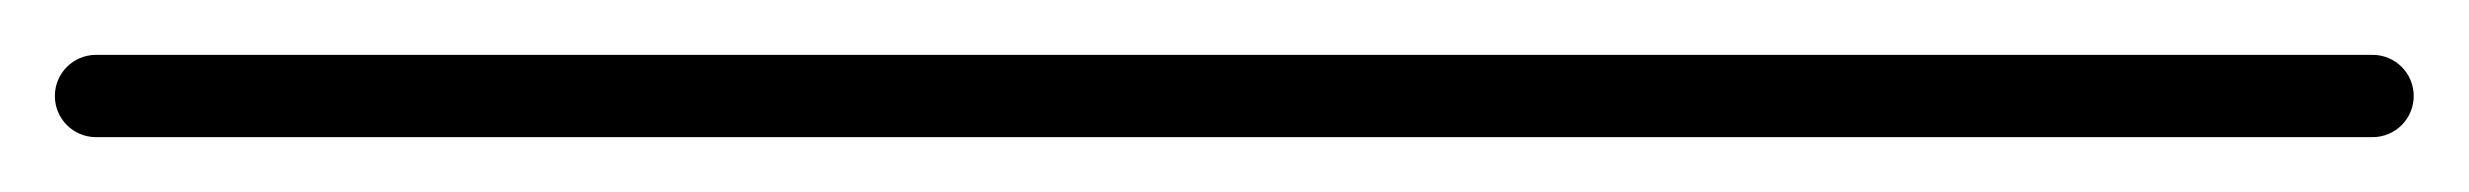

<svg xmlns="http://www.w3.org/2000/svg" viewBox="-35 -35 900 70"><path d="M0 -15C-8.3 -15 -15 -8.3 -15 0C-15 8.3 -8.3 15 0 15C276.7 15 553.3 15 830 15C838.3 15 845 8.3 845 0C845 -8.3 838.3 -15 830 -15C553.3 -15 276.7 -15 0 -15Z"/></svg>

Font: FRB American Cursive Just Baseline
Style: Italic
Weight: 400
Italic angle: -25°
Version: Version 2.0;Modular Font Editor K font №1